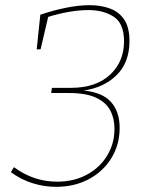

<svg xmlns="http://www.w3.org/2000/svg" viewBox="-20 -718 581 743"><path d="M197 5Q151 5 106 -9Q61 -23 22 -52L34 -71Q110 -15 201 -15Q266 -15 316 -42Q366 -69 394.5 -115.5Q423 -162 423 -220Q423 -260 406.5 -291Q390 -322 351.5 -340Q313 -358 247 -358H178L181 -378H254Q351 -378 405.5 -428.5Q460 -479 460 -558Q460 -627 420.5 -653Q381 -679 322 -679Q285 -679 243.5 -671.5Q202 -664 161 -651L168 -659L137 -527H122L136 -661Q186 -678 235.5 -688Q285 -698 327 -698Q372 -698 407 -684.5Q442 -671 461.5 -641Q481 -611 481 -559Q481 -476 431 -427Q381 -378 300 -367L299 -368Q374 -362 408.5 -324.5Q443 -287 443 -223Q443 -158 411 -106Q379 -54 323.5 -24.5Q268 5 197 5Z"/></svg>

Font: Bitter Thin
Style: Italic
Weight: 100
Italic angle: -9°
Designer: Sol Matas, and Bitter project Authors
Foundry: Sol Matas
Version: Version 2.002